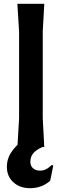

<svg xmlns="http://www.w3.org/2000/svg" viewBox="-20 -770 304 1006"><path d="M259 98 243 177Q199 216 138 216Q84 216 50 185Q16 154 16 104Q16 75 27 50Q38 25 61 0L72 -12L80 -150V-605L71 -750H212L204 -605V-150L212 0H203Q169 15 154 33.5Q139 52 139 78Q139 99 153 111.5Q167 124 190 124Q206 124 220.5 117Q235 110 252 94Z"/></svg>

Font: Farro Medium
Style: Regular
Weight: 500
Designer: Aceler Chua
Foundry: Grayscale Limited
Version: Version 1.101